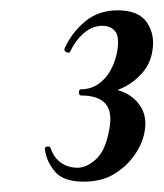

<svg xmlns="http://www.w3.org/2000/svg" viewBox="-20 -749 317 372"><path d="M179 -568 180 -578Q205 -578 224.5 -568Q244 -558 254.5 -539Q265 -520 260 -493Q256 -471 241 -449Q226 -427 201.5 -412Q177 -397 142 -397Q103 -397 86.5 -416.5Q70 -436 67 -460Q66 -464 71.5 -465Q77 -466 78 -462Q82 -450 89.5 -441.5Q97 -433 107.5 -428.5Q118 -424 130 -424Q148 -424 166.5 -441Q185 -458 192 -500Q198 -533 184 -548.5Q170 -564 137 -564Q133 -564 133 -570Q133 -576 137 -576Q155 -576 169.5 -585.5Q184 -595 193.5 -611.5Q203 -628 207 -649Q212 -678 203 -688.5Q194 -699 179 -699Q158 -699 141.5 -684Q125 -669 116 -649Q115 -646 109.5 -647.5Q104 -649 105 -655Q119 -686 145 -707.5Q171 -729 208 -729Q249 -729 265 -705Q281 -681 275 -649Q271 -625 255 -607Q239 -589 218 -579Q197 -569 179 -568Z"/></svg>

Font: Cormorant Infant Light
Style: Italic
Weight: 300
Italic angle: -10°
Designer: Christian Thalmann (Catharsis Fonts)
Foundry: Catharsis Fonts
Version: Version 4.001